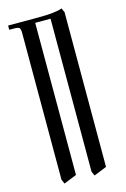

<svg xmlns="http://www.w3.org/2000/svg" viewBox="-152 -814 777 1185"><g transform="rotate(-15 236.5 -221.5)"><path d="M22 -702V-729H214Q326 -729 368 -746L380 -718V270L298 303L286 275V-702H188V270L106 303L94 275V-662Q94 -687 87 -694.5Q80 -702 55 -702Z"/></g></svg>

Font: Dihjauti
Style: Bold
Weight: 700
Designer: T. Christopher White
Version: Version 3.0.0